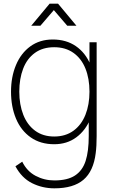

<svg xmlns="http://www.w3.org/2000/svg" viewBox="-20 -770 616 1045"><path d="M150 -630 250 -750H296L396 -630H346L273 -715L200 -630ZM276 255Q210.5 255 154.2 226.8Q98 198.5 64 135L101 110Q126.5 162 173.8 187Q221 212 276 212Q347.5 212 388.2 185.2Q429 158.5 446 106Q463 53.5 463 -30V-168H467V-540H506V-30Q506 25.5 501 63Q489 161.5 434.5 208.2Q380 255 276 255ZM275 15Q200.5 15 147.5 -22Q94.5 -59 67.2 -124Q40 -189 40 -271Q40 -351.5 67 -416Q94 -480.5 145.2 -517.8Q196.5 -555 267 -555Q340.5 -555 393 -518.8Q445.5 -482.5 472.2 -418.2Q499 -354 499 -271Q499 -189.5 472.5 -124.8Q446 -60 395.2 -22.5Q344.5 15 275 15ZM275 -27Q336.5 -27 379.8 -58.5Q423 -90 445 -145.2Q467 -200.5 467 -271Q467 -342.5 445 -397Q423 -451.5 379.8 -482.2Q336.5 -513 275 -513Q212.5 -513 169.8 -482Q127 -451 106 -396.2Q85 -341.5 85 -271Q85 -200.5 106.8 -145.2Q128.5 -90 171.2 -58.5Q214 -27 275 -27Z"/></svg>

Font: Hauora
Style: Regular
Weight: 400
Designer: Wayne Shih
Foundry: WCYS
Version: Version 1.001